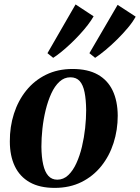

<svg xmlns="http://www.w3.org/2000/svg" viewBox="-20 -856 648 888"><path d="M315.5 -537Q386 -537 432 -511.2Q478 -485.5 501 -437.2Q524 -389 524.5 -321Q524.5 -255 505.2 -194.8Q486 -134.5 448.5 -87.8Q411 -41 356.8 -14Q302.5 13 233 13Q163.5 13 117.5 -13Q71.5 -39 48.5 -87.2Q25.5 -135.5 25.5 -201.5Q25 -269.5 44.5 -330.2Q64 -391 101.5 -437.5Q139 -484 193 -510.5Q247 -537 315.5 -537ZM305.5 -498.5Q277 -498.5 255 -478.2Q233 -458 217.2 -423.5Q201.5 -389 191.2 -347Q181 -305 176.2 -261Q171.5 -217 171.5 -177.5Q172 -129 179.8 -94.8Q187.5 -60.5 203.5 -42.8Q219.5 -25 245 -25Q273.5 -25 295.5 -45.8Q317.5 -66.5 333.2 -101Q349 -135.5 359 -177.5Q369 -219.5 373.8 -263.5Q378.5 -307.5 378.5 -347Q378 -395 371.2 -429Q364.5 -463 348.8 -480.8Q333 -498.5 305.5 -498.5ZM226 -588.5 199.5 -610 329.5 -835.5 413 -780.5Q402.5 -762 386 -740.5Q369.5 -719 349 -696.8Q328.5 -674.5 306.8 -654Q285 -633.5 264.2 -616.5Q243.5 -599.5 226 -588.5ZM420 -588.5 393.5 -610 524 -833.5 607.5 -779Q594.5 -755 571.8 -727.8Q549 -700.5 522 -673.8Q495 -647 468.2 -624.8Q441.5 -602.5 420 -588.5Z"/></svg>

Font: Merriweather 96pt
Style: Bold Italic
Weight: 700
Italic angle: -7.8°
Version: Version 2.101